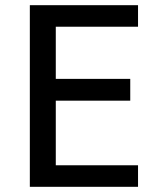

<svg xmlns="http://www.w3.org/2000/svg" viewBox="-20 -720 612 740"><path d="M512 0H95V-700H512V-617H195V-416H482V-332H195V-83H512Z"/></svg>

Font: Voces
Style: Regular
Weight: 400
Designer: Ana Paula Megda, Pablo Ugerman
Foundry: Ana Paula Megda, Pablo Ugerman
Version: Version 1.003